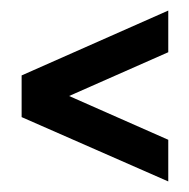

<svg xmlns="http://www.w3.org/2000/svg" viewBox="-20 -420 359 364"><path d="M21 -277 299 -400V-321L111 -238L299 -155V-76L21 -198V-277Z"/></svg>

Font: Googee
Style: Regular
Weight: 400
Designer: Peter Wiegel
Foundry: CATFonts Peter Wiegel
Version: 1.000